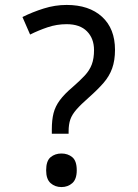

<svg xmlns="http://www.w3.org/2000/svg" viewBox="-20 -744 558 778"><path d="M190 -202V-220Q190 -258 197 -285.5Q204 -313 222.5 -338Q241 -363 273 -390Q304 -417 323.5 -438Q343 -459 352 -483Q361 -507 361 -541Q361 -588 332.5 -617Q304 -646 250 -646Q210 -646 173 -633.5Q136 -621 102 -604L71 -675Q111 -695 157 -709.5Q203 -724 250 -724Q341 -724 393.5 -676Q446 -628 446 -542Q446 -499 434.5 -467Q423 -435 399.5 -408Q376 -381 341 -350Q308 -321 290 -300.5Q272 -280 265 -260Q258 -240 258 -211V-202ZM229 14Q203 14 185 -2Q167 -18 167 -54Q167 -92 185 -107Q203 -122 229 -122Q255 -122 273 -107Q291 -92 291 -54Q291 -18 273 -2Q255 14 229 14Z"/></svg>

Font: ltamil15
Style: Book
Weight: 400
Designer: Jelle Bosma - Monotype Design Team
Foundry: Monotype Imaging Inc.
Version: Version 2.003